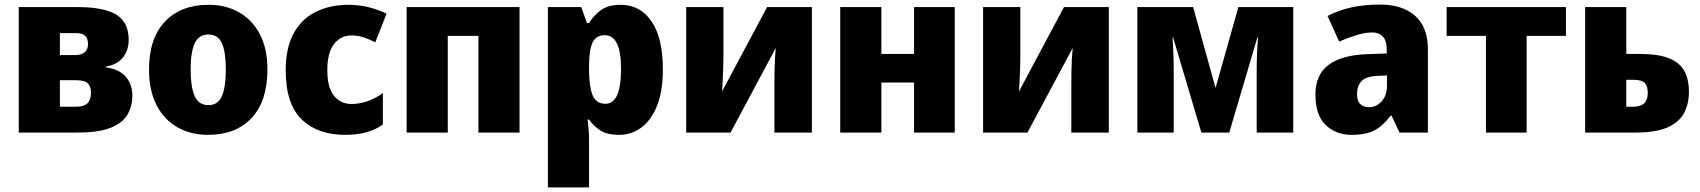

<svg xmlns="http://www.w3.org/2000/svg" viewBox="-20 -580 7438 840"><path d="M543 -406Q543 -362 519 -330Q495 -298 444 -289V-285Q500 -278 529.5 -245Q559 -212 559 -161Q559 -117 538.5 -80Q518 -43 465.5 -21.5Q413 0 318 0H62V-549H318Q436 -549 489.5 -515.5Q543 -482 543 -406ZM365 -388Q365 -435 315 -435H242V-339H308Q365 -339 365 -388ZM378 -174Q378 -201 364.5 -215Q351 -229 314 -229H242V-113H311Q347 -113 362.5 -128Q378 -143 378 -174Z M1150 -276Q1150 -138 1081 -64Q1012 10 890 10Q815 10 756.5 -23Q698 -56 665 -120Q632 -184 632 -276Q632 -412 701.5 -485.5Q771 -559 893 -559Q968 -559 1026 -526Q1084 -493 1117 -430Q1150 -367 1150 -276ZM814 -276Q814 -200 831.5 -160Q849 -120 892 -120Q934 -120 951 -160Q968 -200 968 -276Q968 -352 951 -390.5Q934 -429 891 -429Q850 -429 832 -390.5Q814 -352 814 -276Z M1489 10Q1370 10 1300 -57.5Q1230 -125 1230 -272Q1230 -372 1265.5 -435.5Q1301 -499 1363 -529Q1425 -559 1503 -559Q1551 -559 1594.5 -548Q1638 -537 1671 -520L1622 -395Q1594 -409 1569.5 -417Q1545 -425 1518 -425Q1471 -425 1441.5 -387.5Q1412 -350 1412 -273Q1412 -196 1441.5 -160.5Q1471 -125 1518 -125Q1553 -125 1588.5 -137.5Q1624 -150 1655 -173V-35Q1622 -12 1582 -1Q1542 10 1489 10Z M2253 -549V0H2073V-423H1939V0H1759V-549Z M2695 -559Q2781 -559 2830.5 -486.5Q2880 -414 2880 -276Q2880 -182 2855 -118.5Q2830 -55 2786.5 -22.5Q2743 10 2689 10Q2634 10 2604 -11Q2574 -32 2557 -57H2551Q2553 -38 2555 -17Q2557 4 2557 28V240H2377V-549H2523L2548 -479H2557Q2576 -511 2608 -535Q2640 -559 2695 -559ZM2627 -426Q2587 -426 2572 -393Q2557 -360 2557 -292V-277Q2557 -204 2572 -165Q2587 -126 2629 -126Q2697 -126 2697 -278Q2697 -354 2679 -390Q2661 -426 2627 -426Z M3145 -549V-334Q3145 -311 3144 -280.5Q3143 -250 3141.5 -222Q3140 -194 3139 -180L3336 -549H3532V0H3368V-210Q3368 -236 3368.5 -266.5Q3369 -297 3370.5 -324.5Q3372 -352 3374 -370L3176 0H2982V-549Z M3836 -549V-344H3979V-549H4157V0H3979V-219H3836V0H3656V-549Z M4444 -549V-334Q4444 -311 4443 -280.5Q4442 -250 4440.5 -222Q4439 -194 4438 -180L4635 -549H4831V0H4667V-210Q4667 -236 4667.5 -266.5Q4668 -297 4669.5 -324.5Q4671 -352 4673 -370L4475 0H4281V-549Z M5638 -549V0H5478V-268Q5478 -308 5479.5 -346Q5481 -384 5484 -416H5481L5358 0H5236L5112 -417H5110Q5112 -384 5113.5 -346.5Q5115 -309 5115 -264V0H4956V-549H5200L5298 -195L5398 -549Z M6017 -560Q6116 -560 6171.5 -510.5Q6227 -461 6227 -364V0H6103L6068 -74H6064Q6031 -30 5994 -10Q5957 10 5893 10Q5825 10 5780 -33Q5735 -76 5735 -166Q5735 -254 5793 -296.5Q5851 -339 5960 -343L6047 -346V-362Q6047 -402 6030 -420Q6013 -438 5984 -438Q5953 -438 5915 -426.5Q5877 -415 5839 -398L5788 -510Q5833 -534 5890 -547Q5947 -560 6017 -560ZM6048 -250 6007 -248Q5957 -246 5937 -225.5Q5917 -205 5917 -170Q5917 -138 5931.5 -124.5Q5946 -111 5969 -111Q6001 -111 6024.5 -136.5Q6048 -162 6048 -206Z M6831 -423H6659V0H6481V-423H6309V-549H6831Z M7095 -344H7154Q7235 -344 7282 -325Q7329 -306 7349 -269.5Q7369 -233 7369 -179Q7369 -124 7347 -84Q7325 -44 7274 -22Q7223 0 7134 0H6915V-549H7095ZM7189 -173Q7189 -202 7176.5 -216.5Q7164 -231 7124 -231H7095V-113H7126Q7189 -113 7189 -173Z"/></svg>

Font: Noto Sans Disp ExtBd
Style: Regular
Weight: 800
Designer: Monotype Design Team
Foundry: Monotype Imaging Inc.
Version: Version 2.000;GOOG;noto-source:20170915:90ef993387c0; ttfaut